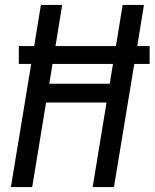

<svg xmlns="http://www.w3.org/2000/svg" viewBox="-20 -755 624 775"><path d="M24 0H110L166 -341H410L354 0H440L522 -497H584V-569H534L561 -735H475L448 -569H204L231 -735H145L118 -569H56V-497H106ZM423 -417H179L192 -497H436Z"/></svg>

Font: Iosevka Sparkle Oblique
Style: Regular
Weight: 400
Italic angle: -9°
Designer: Belleve Invis
Foundry: Belleve Invis
Version: Version 4.5.0; ttfautohint (v1.8.3)